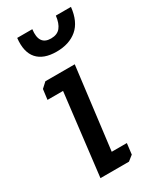

<svg xmlns="http://www.w3.org/2000/svg" viewBox="-171 -712 639 770"><g transform="rotate(-30 148.5 -327.0)"><path d="M35 -425 59 -447H195L148 -69H218L212 -19L188 0H56L101 -378H29ZM227 -654H297Q290 -589 253.5 -558Q217 -527 158 -527Q98 -527 69.5 -559Q41 -591 48 -654H118Q109 -584 165 -584Q194 -584 208.5 -602Q223 -620 227 -654Z"/></g></svg>

Font: Zilla Slab Medium
Style: Regular
Weight: 500
Designer: Typotheque.com
Foundry: Typotheque type foundry
Version: Version 1.1; 2017